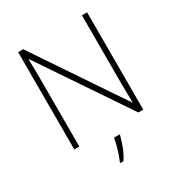

<svg xmlns="http://www.w3.org/2000/svg" viewBox="-213 -856 1138 1220"><g transform="rotate(-30 355.5 -246.5)"><path d="M608 0H572L139 -642H137Q138 -601 138.5 -562.5Q139 -524 139 -481V0H102V-714H139L570 -74H572Q572 -108 571 -151Q570 -194 570 -231V-714H608ZM399 68Q390 104 374 145Q358 186 335 221H312V214Q320 198 329.5 170.5Q339 143 347 112.5Q355 82 358 61H399Z"/></g></svg>

Font: Noto Sans Lao UI ExtLt
Style: Regular
Weight: 200
Designer: Monotype Design Team
Foundry: Monotype Imaging Inc.
Version: Version 2.000; ttfautohint (v1.8.4.7-5d5b)